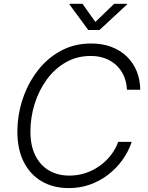

<svg xmlns="http://www.w3.org/2000/svg" viewBox="-20 -962 765 992"><path d="M335.4 9.8Q254.4 9.8 194.6 -25.6Q134.8 -61 102.3 -126.2Q69.8 -191.4 69.8 -280.8Q69.8 -366.2 96.4 -447.8Q123 -529.3 172.9 -594.7Q222.7 -660.2 293 -698.7Q363.3 -737.3 451.2 -737.3Q510.3 -737.3 556.9 -719.2Q603.5 -701.2 636.5 -668.7Q669.4 -636.2 686.8 -592.8Q704.1 -549.3 704.6 -498.5H635.7Q634.3 -536.1 620.8 -567.6Q607.4 -599.1 583.3 -622.8Q559.1 -646.5 525.1 -659.7Q491.2 -672.9 448.7 -672.9Q377.4 -672.9 319.8 -639.9Q262.2 -606.9 221.4 -550.8Q180.7 -494.6 158.9 -425Q137.2 -355.5 137.2 -282.2Q137.2 -208.5 163.1 -157.5Q189 -106.4 234.4 -80.6Q279.8 -54.7 338.4 -54.7Q382.3 -54.7 421.9 -67.9Q461.4 -81.1 494.6 -104.7Q527.8 -128.4 552.5 -159.9Q577.1 -191.4 590.8 -229H660.6Q643.6 -178.7 612.5 -135.5Q581.5 -92.3 539.1 -59.6Q496.6 -26.9 445.1 -8.5Q393.6 9.8 335.4 9.8ZM406.2 -942.4 472.7 -848.6 569.8 -942.4H637.2L636.2 -939L494.1 -807.1H436L338.9 -939L339.8 -942.4Z"/></svg>

Font: Inter 16pt Light
Style: Italic
Weight: 300
Italic angle: -9.3988°
Version: Version 4.001;git-66647c0bb